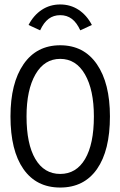

<svg xmlns="http://www.w3.org/2000/svg" viewBox="-20 -830 540 861"><path d="M27 -308Q27 -457 85.5 -542Q144 -627 250 -627Q356 -627 414.5 -542Q473 -457 473 -308Q473 -155 415 -72Q357 11 250 11Q143 11 85 -72Q27 -155 27 -308ZM401 -308Q401 -427 361 -496.5Q321 -566 250 -566Q179 -566 139 -496.5Q99 -427 99 -308Q99 -184 138.5 -117Q178 -50 250 -50Q322 -50 361.5 -117Q401 -184 401 -308ZM250 -762Q220 -762 198 -745.5Q176 -729 160 -694L108 -718Q131 -762 167.5 -786Q204 -810 250 -810Q296 -810 332.5 -786Q369 -762 392 -718L340 -694Q324 -729 302 -745.5Q280 -762 250 -762Z"/></svg>

Font: Vazir Code FD
Style: Code-FD
Weight: 400
Foundry: DejaVu fonts team - Redesigned by Saber Rastikerdar
Version: Version 1.1.2